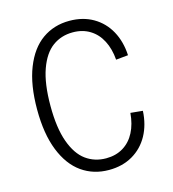

<svg xmlns="http://www.w3.org/2000/svg" viewBox="-111 -834 842 936"><g transform="rotate(-15 310.0 -366.0)"><path d="M325.5 -47.5Q375 -47.5 412 -70.2Q449 -93 470.2 -134.2Q491.5 -175.5 496 -231L557.5 -225Q554 -155.5 524.8 -102.2Q495.5 -49 444 -19Q392.5 11 324 11Q246.5 11 187.2 -30.8Q128 -72.5 94.5 -156.8Q61 -241 61 -364.5Q61 -488.5 94.5 -573.2Q128 -658 187.2 -699.8Q246.5 -741.5 324 -741.5Q392.5 -741.5 444 -711.5Q495.5 -681.5 524.8 -628.2Q554 -575 557.5 -505.5L496 -499.5Q491.5 -555 470.2 -596.2Q449 -637.5 412 -660.2Q375 -683 325.5 -683Q267.5 -683 223.5 -651Q179.5 -619 154 -548Q128.5 -477 128.5 -364.5Q128.5 -253 154 -182.2Q179.5 -111.5 223.5 -79.5Q267.5 -47.5 325.5 -47.5Z"/></g></svg>

Font: Monaspace Neon Var
Style: Regular
Weight: 400
Designer: Riley Cran and the Lettermatic Team
Version: Version 1.000 (Monaspace Neon Var)